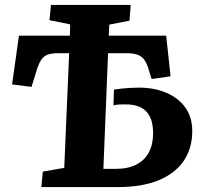

<svg xmlns="http://www.w3.org/2000/svg" viewBox="-20 -760 816 780"><path d="M261 -544H218Q191 -544 174 -538Q157 -532 146.5 -515.5Q136 -499 127 -468L108 -407L29 -417L57 -615H264L265 -661L181 -678L187 -740H511L506 -676L424 -660L422 -615H655L673 -450L596 -439L585 -474Q577 -503 565.5 -518Q554 -533 536.5 -538.5Q519 -544 493 -544H419L400 -74H450Q500 -74 534 -91.5Q568 -109 585 -141.5Q602 -174 602 -219Q602 -259 589.5 -285Q577 -311 552 -323.5Q527 -336 490 -336Q476 -336 464.5 -335.5Q453 -335 441 -332L443 -396Q462 -399 477.5 -400.5Q493 -402 509 -403Q525 -404 544 -404Q607 -404 656 -383Q705 -362 733 -323Q761 -284 761 -228Q761 -157 726 -106Q691 -55 624 -27.5Q557 0 459 0H148L154 -63L241 -78Z"/></svg>

Font: Literata 18pt
Style: Bold Italic
Weight: 700
Italic angle: -2°
Designer: Latin by Veronika Burian and Jose Scaglione. Greek by Irene Vlachou. Cyrillic by Vera Evstafieva
Foundry: TypeTogether
Version: Version 3.103;gftools[0.9.29]